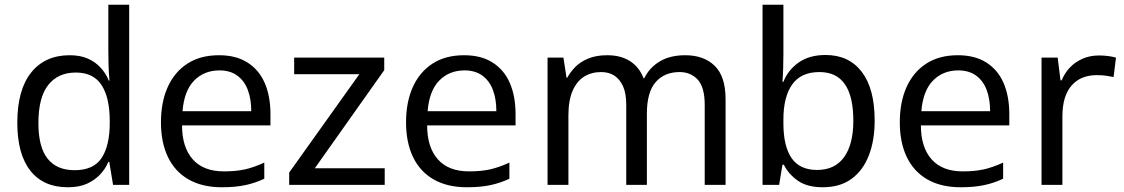

<svg xmlns="http://www.w3.org/2000/svg" viewBox="-20 -780 4742 810"><path d="M266 10Q163 10 108 -60Q53 -130 53 -262Q53 -401 111.5 -474Q170 -547 274 -547Q318 -547 350 -533Q382 -519 404.5 -494.5Q427 -470 439 -440H442Q439 -469 438 -502.5Q437 -536 437 -569V-760H525V0H457L441 -97H437Q425 -68 402.5 -44Q380 -20 347 -5Q314 10 266 10ZM295 -62Q375 -62 409 -114Q443 -166 443 -262V-269Q443 -368 408.5 -421Q374 -474 300 -474Q225 -474 183.5 -421.5Q142 -369 142 -261Q142 -160 180.5 -111Q219 -62 295 -62Z M904 -547Q976 -547 1024.5 -516Q1073 -485 1097 -429.5Q1121 -374 1121 -298V-251H748Q748 -159 793 -108Q838 -57 925 -57Q974 -57 1011.5 -65Q1049 -73 1095 -94V-26Q1057 -8 1015 1Q973 10 916 10Q833 10 775.5 -23Q718 -56 688.5 -117.5Q659 -179 659 -264Q659 -349 687.5 -412.5Q716 -476 770.5 -511.5Q825 -547 904 -547ZM906 -483Q841 -483 799 -440Q757 -397 750 -311H1040Q1040 -362 1025.5 -400.5Q1011 -439 981 -461Q951 -483 906 -483Z M1603 0H1200V-52L1496 -467H1221V-537H1601V-484L1308 -70H1603Z M1938 -547Q2010 -547 2058.5 -516Q2107 -485 2131 -429.5Q2155 -374 2155 -298V-251H1782Q1782 -159 1827 -108Q1872 -57 1959 -57Q2008 -57 2045.5 -65Q2083 -73 2129 -94V-26Q2091 -8 2049 1Q2007 10 1950 10Q1867 10 1809.5 -23Q1752 -56 1722.5 -117.5Q1693 -179 1693 -264Q1693 -349 1721.5 -412.5Q1750 -476 1804.5 -511.5Q1859 -547 1938 -547ZM1940 -483Q1875 -483 1833 -440Q1791 -397 1784 -311H2074Q2074 -362 2059.5 -400.5Q2045 -439 2015 -461Q1985 -483 1940 -483Z M2871 -547Q2949 -547 2995 -502.5Q3041 -458 3041 -361V0H2953V-338Q2953 -412 2923.5 -444Q2894 -476 2847 -476Q2783 -476 2746 -433.5Q2709 -391 2709 -300V0H2622V-338Q2622 -387 2608 -417Q2594 -447 2571 -461.5Q2548 -476 2516 -476Q2475 -476 2444 -456.5Q2413 -437 2395.5 -396.5Q2378 -356 2378 -294V0H2290V-537H2357L2370 -452H2373Q2386 -476 2407 -497.5Q2428 -519 2461.5 -533Q2495 -547 2542 -547Q2599 -547 2638 -522Q2677 -497 2695 -450H2698Q2720 -495 2763.5 -521Q2807 -547 2871 -547Z M3285 -549Q3285 -523 3284 -491Q3283 -459 3281 -435H3285Q3304 -484 3349 -516Q3394 -548 3463 -548Q3561 -548 3615.5 -477Q3670 -406 3670 -271Q3670 -188 3645.5 -124.5Q3621 -61 3572.5 -25.5Q3524 10 3451 10Q3385 10 3345.5 -18Q3306 -46 3287 -85H3281L3267 0H3197V-760H3285ZM3437 -476Q3359 -476 3322 -423.5Q3285 -371 3285 -276V-260Q3285 -163 3319.5 -113Q3354 -63 3427 -63Q3502 -63 3541 -117Q3580 -171 3580 -271Q3580 -373 3544.5 -424.5Q3509 -476 3437 -476Z M4021 -547Q4093 -547 4141.5 -516Q4190 -485 4214 -429.5Q4238 -374 4238 -298V-251H3865Q3865 -159 3910 -108Q3955 -57 4042 -57Q4091 -57 4128.5 -65Q4166 -73 4212 -94V-26Q4174 -8 4132 1Q4090 10 4033 10Q3950 10 3892.5 -23Q3835 -56 3805.5 -117.5Q3776 -179 3776 -264Q3776 -349 3804.5 -412.5Q3833 -476 3887.5 -511.5Q3942 -547 4021 -547ZM4023 -483Q3958 -483 3916 -440Q3874 -397 3867 -311H4157Q4157 -362 4142.5 -400.5Q4128 -439 4098 -461Q4068 -483 4023 -483Z M4616 -546Q4637 -546 4655.5 -543.5Q4674 -541 4688 -537L4678 -455Q4662 -458 4646.5 -460.5Q4631 -463 4607 -463Q4574 -463 4547.5 -452.5Q4521 -442 4501.5 -420Q4482 -398 4472 -365.5Q4462 -333 4462 -288V0H4374V-537H4442L4454 -441H4459Q4471 -471 4493 -494.5Q4515 -518 4546.5 -532Q4578 -546 4616 -546Z"/></svg>

Font: Noto Sans Hebrew Thin
Style: Regular
Weight: 400
Version: Version 3.001